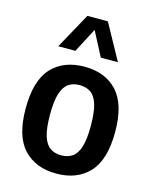

<svg xmlns="http://www.w3.org/2000/svg" viewBox="-121 -889 784 979"><g transform="rotate(15 271.0 -399.0)"><path d="M271 10Q162 10 98.5 -57.5Q35 -125 35 -271Q35 -418.5 97.8 -486.2Q160.5 -554 271 -554Q381.5 -554 444.2 -485.8Q507 -417.5 507 -272Q507 -125.5 443.8 -57.8Q380.5 10 271 10ZM271 -86.5Q305 -86.5 329.2 -102.5Q353.5 -118.5 366.2 -158.5Q379 -198.5 379 -270.5Q379 -344 366 -384.5Q353 -425 328.8 -441Q304.5 -457 271 -457Q237.5 -457 213.2 -441Q189 -425 176 -385Q163 -345 163 -272.5Q163 -199.5 176 -159.2Q189 -119 213 -102.8Q237 -86.5 271 -86.5ZM113.5 -620 217 -808H325L428.5 -620H338L271 -748.5L204 -620Z"/></g></svg>

Font: Encode Sans SemiCondensed SemiCondensed SemiBold
Style: Regular
Weight: 600
Width: 4
Designer: Multiple Designers
Foundry: Impallari Type
Version: Version 3.000; ttfautohint (v1.8.3) -l 8 -r 50 -G 200 -x 14 